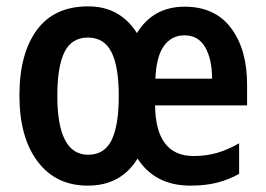

<svg xmlns="http://www.w3.org/2000/svg" viewBox="-20 -573 835 603"><path d="M560 -552Q655 -552 705.5 -485Q756 -418 756 -308V-242H467Q469 -83 588 -83Q627 -83 660.5 -92.5Q694 -102 731 -123V-27Q697 -8 660.5 1Q624 10 578 10Q467 10 412 -75Q360 10 256 10Q155 10 98 -66Q41 -142 41 -273Q41 -404 95.5 -478.5Q150 -553 257 -553Q357 -553 410 -469Q461 -552 560 -552ZM559 -462Q519 -462 495 -429Q471 -396 468 -326H646Q646 -387 624.5 -424.5Q603 -462 559 -462ZM256 -455Q205 -455 182.5 -409.5Q160 -364 160 -272Q160 -87 257 -87Q308 -87 330.5 -133Q353 -179 353 -272Q353 -364 330 -409.5Q307 -455 256 -455Z"/></svg>

Font: Noto Sans Myanmar Condensed SemiBold
Style: Regular
Weight: 600
Width: 3
Designer: Monotype Design Team
Foundry: Monotype Imaging Inc.
Version: Version 2.107; ttfautohint (v1.8.4.7-5d5b)